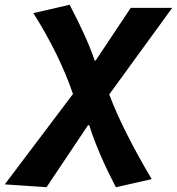

<svg xmlns="http://www.w3.org/2000/svg" viewBox="-127 -578 742 805"><path d="M-107 195 179 -184Q123 -348 13 -523L165 -558Q239 -417 270 -324H274L421 -545H595L331 -182Q387 -33 509 173L359 207Q285 66 247 -53H242L68 207Z"/></svg>

Font: Nebula Sans Bold
Style: Regular
Weight: 700
Italic angle: -9°
Designer: Paul D. Hunt for Adobe (as Source Sans)
Foundry: Nebula Entertainment & Broadcasting LLC
Version: Version 1.010